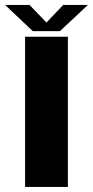

<svg xmlns="http://www.w3.org/2000/svg" viewBox="-52 -738 367 758"><path d="M47 0H216V-593H47ZM77.5 -615H184.5L295 -718.5H197.5L131.5 -649L64.5 -718.5H-32Z"/></svg>

Font: Anybody UltraCondensed Thin
Style: Bold
Weight: 700
Version: Version 1.111